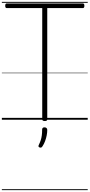

<svg xmlns="http://www.w3.org/2000/svg" viewBox="-20 -1287 963 2064"><path d="M461 14Q434 14 434 -5V-1200H53Q45 -1200 40.5 -1205.5Q36 -1211 36 -1225Q36 -1239 40.5 -1244.5Q45 -1250 53 -1250H870Q878 -1250 882.5 -1244.5Q887 -1239 887 -1225Q887 -1211 882.5 -1205.5Q878 -1200 870 -1200H488V-5Q488 5 482 9.5Q476 14 461 14ZM405 298Q395 293 393.5 286.5Q392 280 399 267Q411 242 418.5 218.5Q426 195 429.5 168Q433 141 433 106Q433 95 439 88.5Q445 82 458 82Q473 82 480.5 90Q488 98 488 110Q488 137 482 168.5Q476 200 464.5 230.5Q453 261 437 285Q431 295 424 298.5Q417 302 405 298ZM0 747H923V757H0ZM0 -20H923V0H0ZM0 -505H923V-500H0ZM0 -1267H923V-1257H0Z"/></svg>

Font: Playwrite VN Guides
Style: Regular
Weight: 400
Designer: Veronika Burian, José Scaglione
Foundry: TypeTogether
Version: Version 1.003